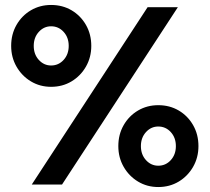

<svg xmlns="http://www.w3.org/2000/svg" viewBox="-20 -744 845 774"><path d="M230 0H108L575 -715H697ZM618 10Q573 10 536.5 -12Q500 -34 478.5 -71.5Q457 -109 457 -155Q457 -202 478.5 -239.5Q500 -277 536.5 -298.5Q573 -320 618 -320Q664 -320 700.5 -298.5Q737 -277 758.5 -239.5Q780 -202 780 -155Q780 -109 758.5 -71.5Q737 -34 700.5 -12Q664 10 618 10ZM618 -76Q648 -76 668.5 -98.5Q689 -121 689 -155Q689 -189 668.5 -211.5Q648 -234 618 -234Q589 -234 568.5 -211.5Q548 -189 548 -155Q548 -121 568.5 -98.5Q589 -76 618 -76ZM186 -394Q141 -394 104.5 -416Q68 -438 46.5 -475.5Q25 -513 25 -559Q25 -606 46.5 -643.5Q68 -681 104.5 -702.5Q141 -724 186 -724Q232 -724 268.5 -702.5Q305 -681 326.5 -643.5Q348 -606 348 -559Q348 -513 326.5 -475.5Q305 -438 268.5 -416Q232 -394 186 -394ZM186 -480Q216 -480 236.5 -502.5Q257 -525 257 -559Q257 -593 236.5 -615.5Q216 -638 186 -638Q157 -638 136.5 -615.5Q116 -593 116 -559Q116 -525 136.5 -502.5Q157 -480 186 -480Z"/></svg>

Font: Wix Madefor Text SemiBold
Style: Regular
Weight: 600
Designer: Dalton Maag Ltd
Foundry: Dalton Maag Ltd
Version: Version 3.100